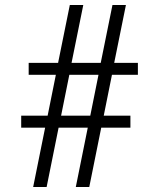

<svg xmlns="http://www.w3.org/2000/svg" viewBox="-20 -750 638 770"><path d="M485 -730 438 -498H533V-450H429L396 -286H503V-238H386L338 0H284L332 -238H215L167 0H113L161 -238H65V-286H171L204 -450H95V-498H213L260 -730H314L267 -498H384L431 -730ZM225 -286H342L375 -450H258Z"/></svg>

Font: Nacelle Light
Style: Regular
Weight: 300
Designer: Sora Sagano
Foundry: Sora Sagano
Version: Version 1.000;FEAKit 1.0